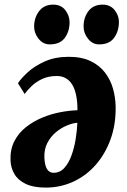

<svg xmlns="http://www.w3.org/2000/svg" viewBox="-20 -814 564 850"><path d="M59.5 -445.5Q73 -466.5 102.8 -494Q132.5 -521.5 178.2 -542Q224 -562.5 284.5 -562.5Q341.5 -562.5 381 -543.5Q420.5 -524.5 445 -492.5Q469.5 -460.5 480.5 -420.8Q491.5 -381 492 -340Q493 -262.5 469.5 -197.5Q446 -132.5 404 -84.5Q362 -36.5 305 -10Q248 16.5 182 16.5Q128 16.5 94 0.2Q60 -16 43.8 -43.5Q27.5 -71 26.5 -105Q25 -153.5 43.8 -189.5Q62.5 -225.5 94.8 -251Q127 -276.5 166.5 -293Q206 -309.5 246.8 -317.2Q287.5 -325 323 -326Q323 -363 317.2 -391.5Q311.5 -420 299.8 -439.2Q288 -458.5 270.8 -468Q253.5 -477.5 232 -477.5Q195 -477.5 167.5 -464.8Q140 -452 121 -433.8Q102 -415.5 89 -398ZM217 -49Q245 -49 264.5 -70.2Q284 -91.5 296.2 -125.2Q308.5 -159 314.8 -197.2Q321 -235.5 322.5 -270.5Q301.5 -269 275.8 -258.2Q250 -247.5 227 -228.2Q204 -209 189.5 -180.8Q175 -152.5 176.5 -116Q178 -82 188.2 -65.5Q198.5 -49 217 -49ZM200 -617.5Q170.5 -617.5 150.5 -642.8Q130.5 -668 131 -698.5Q132 -738 154 -765.8Q176 -793.5 215.5 -793.5Q250.5 -793.5 269.2 -769Q288 -744.5 288 -715.5Q288 -675.5 267 -646.5Q246 -617.5 200 -617.5ZM418.5 -617.5Q389.5 -617.5 369.5 -642.8Q349.5 -668 350 -698.5Q350.5 -738 372.2 -765.8Q394 -793.5 434.5 -793.5Q468.5 -793.5 487.8 -769Q507 -744.5 506.5 -715.5Q506 -675.5 485 -646.5Q464 -617.5 418.5 -617.5Z"/></svg>

Font: Merriweather 28pt Black
Style: Italic
Weight: 900
Italic angle: -7.8°
Version: Version 2.101